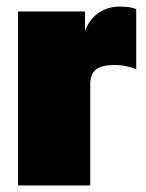

<svg xmlns="http://www.w3.org/2000/svg" viewBox="-20 -565 445 585"><path d="M35 0V-530H239V-470Q246 -491 260.5 -508Q275 -525 296.5 -535Q318 -545 345 -545Q357 -545 370.5 -543.5Q384 -542 395 -537V-354Q382 -360 364 -363.5Q346 -367 330 -367Q302 -367 285.5 -360.5Q269 -354 262 -341Q255 -328 255 -310V0Z"/></svg>

Font: Golos Text Black
Style: Regular
Weight: 900
Designer: A.Korolkova, Vitaly Kuzmin
Foundry: ParaType Ltd
Version: Version 2.004